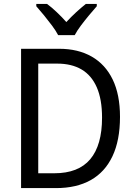

<svg xmlns="http://www.w3.org/2000/svg" viewBox="-20 -964 692 984"><path d="M595 -365Q595 -245 556.5 -163.5Q518 -82 445 -41Q372 0 267 0H88V-714H283Q380 -714 450 -674Q520 -634 557.5 -556.5Q595 -479 595 -365ZM503 -361Q503 -455 476 -516.5Q449 -578 398 -608Q347 -638 273 -638H176V-76H258Q382 -76 442.5 -148Q503 -220 503 -361ZM278 -784Q266 -807 246.5 -833Q227 -859 205.5 -885.5Q184 -912 166 -932V-944H221Q244 -927 270 -902.5Q296 -878 320 -851Q346 -879 370.5 -901.5Q395 -924 420 -944H476V-932Q459 -913 437 -886.5Q415 -860 395 -833.5Q375 -807 363 -784Z"/></svg>

Font: Noto Sans Devanagari SemiCondensed
Style: Regular
Weight: 400
Width: 4
Designer: Jelle Bosma - Monotype Design Team
Foundry: Monotype Imaging Inc.
Version: Version 2.006